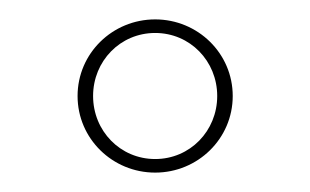

<svg xmlns="http://www.w3.org/2000/svg" viewBox="-20 -634 320 198"><path d="M76 -535C76 -571 104 -600 140 -600C176 -600 204 -571 204 -535C204 -499 176 -470 140 -470C104 -470 76 -499 76 -535ZM60 -535C60 -491 96 -456 140 -456C184 -456 220 -491 220 -535C220 -579 184 -614 140 -614C96 -614 60 -579 60 -535Z"/></svg>

Font: SortefaxS02
Style: Medium
Weight: 500
Designer: gluk
Foundry: gluk
Version: Version 0.261